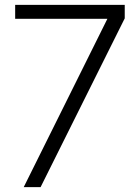

<svg xmlns="http://www.w3.org/2000/svg" viewBox="-20 -765 573 785"><path d="M146 0 490 -690V-745H42V-688H419L77 0Z"/></svg>

Font: Plus Jakarta Sans Light
Style: Regular
Weight: 300
Designer: Gumpita Rahayu
Foundry: Tokotype
Version: Version 2.071;gftools[0.9.30]